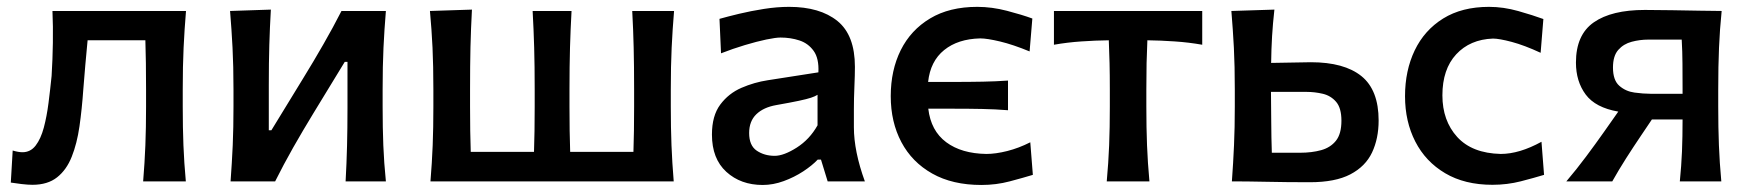

<svg xmlns="http://www.w3.org/2000/svg" viewBox="-20 -529 5106 560"><path d="M74.5 10Q61.5 10 42.8 7.8Q24 5.5 11.5 3.5L17 -90Q33.5 -85 45.5 -85Q69 -85 84 -104.5Q99 -124 107.8 -156.8Q116.5 -189.5 121.5 -228.8Q126.5 -268 130.5 -307.5Q133.5 -356 134.2 -404Q135 -452 133 -497H522.5Q518 -443 515.5 -390Q513 -337 513 -268V-218Q513 -156 515 -105.2Q517 -54.5 522 0H397.5Q402 -54.5 404 -105.2Q406 -156 406 -218V-268Q406 -310.5 405.5 -345Q405 -379.5 404 -411.5H235.5Q232 -375.5 228.8 -339Q225.5 -302.5 223 -268.5Q219 -211 211.8 -160.5Q204.5 -110 189.2 -71.8Q174 -33.5 146.5 -11.8Q119 10 74.5 10Z M652.5 0Q656.5 -54.5 658.8 -105.2Q661 -156 661 -218V-268Q661 -337 658.2 -390Q655.5 -443 651 -497L770 -501Q767 -448.5 765.5 -397.8Q764 -347 764 -281V-149H771.5L864.5 -301Q895 -350.5 923.2 -399.8Q951.5 -449 976 -497H1105.5Q1101 -443 1098.5 -390Q1096 -337 1096 -268V-218Q1096 -156 1098 -105.2Q1100 -54.5 1105.5 0H988Q991 -53.5 992.2 -103.5Q993.5 -153.5 993.5 -214.5V-348.5H985.5L894 -198.5Q863.5 -148.5 835.2 -98.8Q807 -49 782.5 0Z M1235.5 0Q1240 -54.5 1242 -105.2Q1244 -156 1244 -218V-268Q1244 -337.5 1241.5 -390.2Q1239 -443 1234 -497L1356.5 -501Q1353.5 -445.5 1352.2 -392Q1351 -338.5 1351 -268V-218Q1351 -142.5 1353 -86H1537.5Q1539.5 -142.5 1539.5 -218V-268Q1539.5 -337.5 1538 -390.2Q1536.5 -443 1533.5 -497H1647Q1644 -443 1642.5 -390Q1641 -337 1641 -268V-218Q1641 -143.5 1643 -86H1827.5Q1829.5 -142.5 1829.5 -218V-268Q1829.5 -337.5 1828.2 -390.2Q1827 -443 1824 -497H1946Q1941.5 -443 1939 -390Q1936.5 -337 1936.5 -268V-218Q1936.5 -156 1938.5 -105.2Q1940.5 -54.5 1945 0Z M2204.5 10.5Q2140.5 10.5 2098.5 -27.8Q2056.5 -66 2056.5 -136.5Q2056.5 -191.5 2080.8 -224Q2105 -256.5 2142.5 -272.8Q2180 -289 2219.5 -295L2367 -318Q2369 -358.5 2353.2 -380.5Q2337.5 -402.5 2311.8 -411Q2286 -419.5 2256.5 -419.5Q2243 -419.5 2215.2 -413.8Q2187.5 -408 2152.5 -397.5Q2117.5 -387 2083 -373.5L2078.5 -474Q2101.5 -480.5 2135.8 -488.8Q2170 -497 2208.2 -503Q2246.5 -509 2281.5 -509Q2371.5 -509 2422.5 -467.8Q2473.5 -426.5 2473.5 -334Q2473.5 -310.5 2472 -276Q2470.5 -241.5 2470.5 -211V-158Q2470.5 -88 2502.5 0H2394L2374.5 -63.5H2365Q2349 -46.5 2322.8 -29.2Q2296.5 -12 2265.8 -0.8Q2235 10.5 2204.5 10.5ZM2239.5 -74.5Q2266 -74.5 2303.8 -98.5Q2341.5 -122.5 2364.5 -163.5V-252.5Q2357.5 -248 2345.5 -244Q2333.5 -240 2310 -235Q2286.5 -230 2244 -222.5Q2207 -216 2186 -195.8Q2165 -175.5 2165 -141Q2165 -104.5 2187.2 -89.5Q2209.5 -74.5 2239.5 -74.5Z M2842.5 10.5Q2758 10.5 2699 -22.8Q2640 -56 2609 -114.5Q2578 -173 2578 -248.5Q2578 -324 2607.2 -382.8Q2636.5 -441.5 2692.8 -475.2Q2749 -509 2830.5 -509Q2873 -509 2917 -497.5Q2961 -486 2991 -475L2983 -379Q2934.5 -399 2896.8 -408Q2859 -417 2839 -417Q2774 -415.5 2733.8 -383Q2693.5 -350.5 2687 -290H2755Q2808.5 -290 2846.5 -290.8Q2884.5 -291.5 2920 -294V-207.5Q2882.5 -210.5 2844.5 -211.2Q2806.5 -212 2755 -212H2687.5Q2695 -147.5 2739.8 -114.2Q2784.5 -81 2857 -80Q2884 -80 2917.8 -88.5Q2951.5 -97 2985 -114L2992.5 -19Q2964.5 -10.5 2925 0Q2885.5 10.5 2842.5 10.5Z M3208 0Q3213 -54.5 3215 -105.2Q3217 -156 3217 -218V-268Q3217 -310.5 3216.2 -344.8Q3215.5 -379 3214 -411.5Q3175 -411 3134.2 -408.2Q3093.5 -405.5 3054 -398.5V-497H3486.5V-398.5Q3447 -405.5 3406.2 -408.2Q3365.5 -411 3326.5 -411.5Q3325 -379 3324.2 -344.8Q3323.5 -310.5 3323.5 -268V-218Q3323.5 -156 3325.5 -105.2Q3327.5 -54.5 3332.5 0Z M3573 0Q3577 -54.5 3579.2 -105.2Q3581.5 -156 3581.5 -218V-268Q3581.5 -337 3578.8 -390Q3576 -443 3571.5 -497L3697 -501Q3692.5 -461 3690.2 -423.2Q3688 -385.5 3687.5 -345.5Q3715 -346 3745.8 -346.5Q3776.5 -347 3803.5 -347.5Q3900.5 -347.5 3950.8 -307Q4001 -266.5 4001 -177.5Q4001 -125 3981.8 -84.2Q3962.5 -43.5 3918.5 -20.5Q3874.5 2.5 3800.5 2.5Q3732 2.5 3673.8 1.2Q3615.5 0 3573 0ZM3689.5 -83.5H3772Q3806 -83.5 3833.2 -91Q3860.5 -98.5 3876.5 -118.5Q3892.5 -138.5 3892.5 -177Q3892.5 -214 3877 -232Q3861.5 -250 3838 -255.5Q3814.5 -261 3791 -261H3687Q3687.5 -214 3687.8 -171.5Q3688 -129 3689.5 -83.5Z M4333 10Q4252 10 4195 -23.8Q4138 -57.5 4108 -116Q4078 -174.5 4078 -248.5Q4078 -323 4106.2 -382Q4134.5 -441 4189.2 -475Q4244 -509 4323 -509Q4365 -509 4408.2 -496.8Q4451.5 -484.5 4481.5 -473.5L4473.5 -375Q4426 -397 4389.2 -406.8Q4352.5 -416.5 4334.5 -416.5Q4267.5 -414 4227.2 -370.5Q4187 -327 4187 -251Q4187 -177 4230.2 -129.5Q4273.5 -82 4357 -80Q4411.5 -80 4476 -115.5L4483.5 -19Q4455.5 -10.5 4415.8 -0.2Q4376 10 4333 10Z M4548.5 0Q4579 -36 4606.2 -72.5Q4633.5 -109 4658.5 -144.5L4700 -203.5Q4633.5 -215 4605 -253.2Q4576.5 -291.5 4576.5 -346.5Q4576.5 -427.5 4628.5 -463.8Q4680.5 -500 4777.5 -500Q4816 -500 4858.2 -499.2Q4900.5 -498.5 4938.2 -497.8Q4976 -497 5001.5 -497Q4996 -443 4993.8 -390Q4991.5 -337 4991.5 -268V-218Q4991.5 -156 4993.5 -105.2Q4995.5 -54.5 5000.5 0H4879.5Q4884 -45 4885.8 -87.5Q4887.5 -130 4887.5 -180.5H4798L4767 -134.5Q4744 -100.5 4722.5 -66.8Q4701 -33 4682.5 0ZM4793.5 -255.5H4887.5V-268.5Q4887.5 -308 4887.2 -343.2Q4887 -378.5 4885 -413.5H4787.5Q4763 -413.5 4739.2 -407.2Q4715.5 -401 4700 -383.5Q4684.5 -366 4684.5 -332Q4684.5 -295 4703 -278.8Q4721.5 -262.5 4747.2 -259Q4773 -255.5 4793.5 -255.5Z"/></svg>

Font: Commissioner Flair Medium
Style: Regular
Weight: 500
Designer: Kostas Bartsokas
Foundry: Kostas Bartsokas
Version: Version 1.000; ttfautohint (v1.8.3)